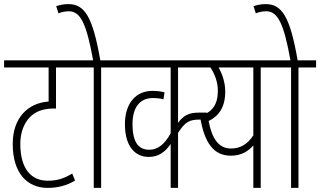

<svg xmlns="http://www.w3.org/2000/svg" viewBox="-20 -916 1561 936"><path d="M375 -587V-622H0V-587H217V-421C116 -414 42 -342 42 -214C42 -73 112 0 212 0C262 0 307 -12 346 -36L332 -70C292 -46 260 -35 213 -35C134 -35 79 -90 79 -215C79 -269 96 -314 125 -344C152 -372 189 -387 243 -387H253V-587Z M473 -587H559V-622H469C432 -834 393 -896 313 -896C289 -896 269 -891 254 -886L265 -851C280 -857 296 -861 316 -861C373 -861 402 -799 434 -622H363V-587H437V0H473Z M967 -587V-622H547V-587H812V-266C780 -208 746 -186 708 -186C659 -186 626 -217 626 -311C626 -394 663 -438 725 -438C745 -438 761 -436 777 -432L782 -466C766 -470 747 -473 723 -473C643 -473 589 -413 589 -311C589 -199 641 -151 705 -151C753 -151 785 -175 812 -214V0H848V-268C882 -322 904 -333 953 -333H988V-367H949C903 -367 874 -354 848 -317V-587Z M1337 -622H918V-587H1006C1026 -556 1042 -519 1042 -473C1042 -406 1015 -369 955 -350C976 -215 1024 -157 1106 -157C1158 -157 1191 -180 1215 -207V0H1251V-587H1337ZM997 -326C1046 -350 1078 -392 1078 -470C1078 -515 1063 -556 1046 -587H1215V-256C1187 -214 1153 -192 1106 -192C1045 -192 1013 -242 997 -326Z M1435 -587H1521V-622H1431C1394 -834 1355 -896 1275 -896C1251 -896 1231 -891 1216 -886L1227 -851C1242 -857 1258 -861 1278 -861C1335 -861 1364 -799 1396 -622H1325V-587H1399V0H1435Z"/></svg>

Font: Noto Sans Devanagari UI ExtraCondensed ExtraLight
Style: Regular
Weight: 200
Width: 2
Designer: Jelle Bosma - Monotype Design Team
Foundry: Monotype Imaging Inc.
Version: Version 2.004